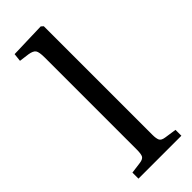

<svg xmlns="http://www.w3.org/2000/svg" viewBox="-251 -799 832 832"><g transform="rotate(-45 165.5 -383.0)"><path d="M42 0V-37L95 -44Q115 -47 120.5 -57Q126 -67 126 -95V-658Q126 -692 118.5 -703Q111 -714 86 -718L40 -724L44 -761L209 -766L219 -757V-91Q219 -70 224 -58.5Q229 -47 251 -44L305 -36V0Z"/></g></svg>

Font: Literata 36pt
Style: Regular
Weight: 400
Designer: Latin by Veronika Burian and Jose Scaglione. Greek by Irene Vlachou. Cyrillic by Vera Evstafieva.
Foundry: TypeTogether
Version: Version 3.002